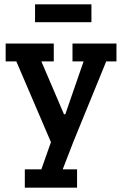

<svg xmlns="http://www.w3.org/2000/svg" viewBox="-20 -649 562 882"><path d="M468 -367 318 0 268 129H334V213H94V129H170L214 4L55 -367H6V-449H227V-367H170L274 -124H280L364 -367H313V-449H515V-367ZM141 -547V-629H400V-547Z"/></svg>

Font: Zilla Slab SemiBold
Style: Regular
Weight: 600
Designer: Typotheque.com
Foundry: Typotheque type foundry
Version: Version 1.1; 2017